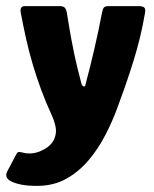

<svg xmlns="http://www.w3.org/2000/svg" viewBox="-55 -492 505 628"><path d="M113 -118Q95 -157 80 -197.5Q65 -238 52.5 -280Q40 -322 30.5 -364.5Q21 -407 13 -450Q9 -472 26 -472H141Q153 -472 158 -465.5Q163 -459 165 -442Q167 -431 170 -411.5Q173 -392 177.5 -368Q182 -344 187.5 -317.5Q193 -291 199.5 -265Q206 -239 212 -216Q216 -209 220 -209Q224 -209 225 -217Q233 -246 240 -275Q247 -304 254 -333.5Q261 -363 267 -392.5Q273 -422 279 -452Q281 -463 285 -467.5Q289 -472 301 -472H399Q410 -472 416 -468Q422 -464 419 -448Q412 -407 403 -370Q394 -333 382 -294Q370 -255 353 -206Q343 -178 328 -137Q313 -96 290.5 -52Q268 -8 236.5 30Q205 68 163 92Q121 116 66 116Q36 116 15.5 112Q-5 108 -19 101Q-42 89 -31 68L-3 15Q2 5 6.5 5Q11 5 19 7Q33 11 49.5 9.5Q66 8 80 1Q98 -7 108.5 -17.5Q119 -28 123 -39Q131 -58 126.5 -78.5Q122 -99 113 -118Z"/></svg>

Font: Glory Thin ExtraBold
Style: Regular
Weight: 800
Version: Version 1.011